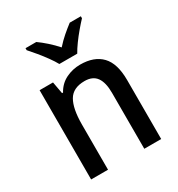

<svg xmlns="http://www.w3.org/2000/svg" viewBox="-181 -936 932 1004"><g transform="rotate(-30 285.5 -434.0)"><path d="M326 -600Q410 -600 454.5 -553.5Q499 -507 499 -407V-51H397V-389Q397 -451 374.5 -482.5Q352 -514 303 -514Q233 -514 205.5 -466.5Q178 -419 178 -324V-51H76V-590H157L170 -518H176Q199 -560 239.5 -580Q280 -600 326 -600ZM234 -657Q222 -679 202.5 -706Q183 -733 161.5 -759Q140 -785 122 -805V-817H187Q211 -800 237.5 -776.5Q264 -753 288 -726Q313 -754 338.5 -776Q364 -798 389 -817H456V-805Q438 -786 416 -760Q394 -734 374 -706.5Q354 -679 342 -657Z"/></g></svg>

Font: Noto Sans Tamil UI SemiCondensed Medium
Style: Regular
Weight: 500
Width: 4
Designer: Jelle Bosma - Monotype Design Team
Foundry: Monotype Imaging Inc.
Version: Version 2.004; ttfautohint (v1.8.4.7-5d5b)